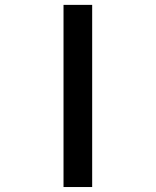

<svg xmlns="http://www.w3.org/2000/svg" viewBox="-20 -752 626 772"><path d="M350.6 0V-732.4H235.4V0Z"/></svg>

Font: Cascadia Mono SemiBold
Style: Regular
Weight: 600
Monospace: yes
Designer: Aaron Bell
Foundry: Saja Typeworks
Version: Version 2404.023